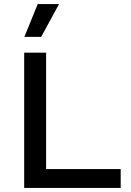

<svg xmlns="http://www.w3.org/2000/svg" viewBox="-20 -917 639 937"><path d="M164 -897H268L181 -737H99ZM205 -92H569V0H98V-660H205Z"/></svg>

Font: Elaine Sans Medium
Style: Regular
Weight: 500
Designer: Wei Huang
Foundry: Wei Huang
Version: Version 2.001;December 24, 2019;FontCreator 12.0.0.2547 64-b